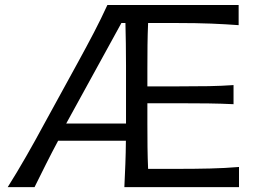

<svg xmlns="http://www.w3.org/2000/svg" viewBox="-20 -770 1062 790"><path d="M11.7 0Q49.3 -59.6 87.9 -127Q126.5 -194.3 158.7 -254.4L301.3 -514.6Q336.4 -578.6 366.2 -635.7Q396 -692.9 421.9 -749.5H961.9V-666.5Q909.2 -670.4 848.6 -672.9Q788.1 -675.3 706.1 -675.3H589.4Q587.4 -629.4 586.9 -584Q586.4 -538.6 586.4 -486.3V-414.6H713.4Q786.1 -414.6 838.9 -415.5Q891.6 -416.5 940.9 -419.9V-341.3Q888.7 -343.8 836.2 -344.5Q783.7 -345.2 712.4 -345.2H586.4V-261.7Q586.4 -210 586.9 -165.3Q587.4 -120.6 589.4 -75.2H713.4Q782.7 -75.2 844.5 -76.7Q906.2 -78.1 963.4 -83V0H491.7Q494.1 -49.3 495.8 -95Q497.6 -140.6 498 -190.9H219.2Q193.8 -143.6 169.4 -95Q145 -46.4 122.1 0ZM498.5 -261.7V-499.5Q498.5 -548.8 497.8 -591.6Q497.1 -634.3 496.1 -675.3H479.5L252.4 -261.7Z"/></svg>

Font: Pinar DS3-Regular
Style: Regular
Weight: 400
Designer: Amin Abedi
Version: Version 2.000